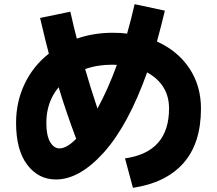

<svg xmlns="http://www.w3.org/2000/svg" viewBox="-20 -837 1040 920"><path d="M732 -638Q832 -593 887.5 -509.5Q943 -426 943 -317Q943 -151 859.5 -56Q776 39 617 63L579 -78Q790 -108 790 -317Q790 -432 685 -490Q594 -236 477.5 -106.5Q361 23 248 23Q164 23 110.5 -47.5Q57 -118 57 -248Q57 -349 98 -435Q139 -521 214 -580Q203 -620 172 -751L317 -781Q335 -701 348 -652Q429 -680 520 -680Q560 -680 589 -676Q608 -742 625 -817L770 -786Q755 -722 732 -638ZM540 -526Q536 -526 530 -526.5Q524 -527 520 -527Q446 -527 388 -506Q412 -422 447 -317Q498 -410 540 -526ZM345 -172Q295 -305 261 -419Q202 -348 202 -248Q202 -188 220 -157Q238 -126 265 -126Q300 -126 345 -172Z"/></svg>

Font: Mplus 1p ExtraBold
Style: Regular
Weight: 800
Version: Version 1.061